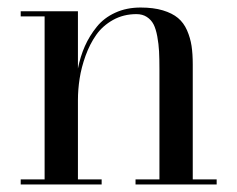

<svg xmlns="http://www.w3.org/2000/svg" viewBox="-20 -490 630 510"><path d="M35 -13.5H98.5V-446.5H35V-460H187V-308Q193.5 -340.5 205.5 -367.5Q217.5 -394.5 236.8 -418.5Q256 -442.5 286 -456.2Q316 -470 353.5 -470Q387.5 -470 412.5 -462.5Q437.5 -455 452.8 -442.2Q468 -429.5 476.8 -409.5Q485.5 -389.5 488.8 -368.2Q492 -347 492 -319V-13.5H555.5V0H340V-13.5H403.5V-305.5Q403.5 -334 402.5 -353.5Q401.5 -373 397.8 -393.2Q394 -413.5 387.8 -425.5Q381.5 -437.5 370 -445Q358.5 -452.5 342.5 -452.5Q308 -452.5 280.2 -437Q252.5 -421.5 235.5 -397.2Q218.5 -373 207.2 -341.8Q196 -310.5 191.5 -281.2Q187 -252 187 -224V-13.5H250V0H35Z"/></svg>

Font: Bodoni* 16pt
Style: Regular
Weight: 400
Version: Version 2.3